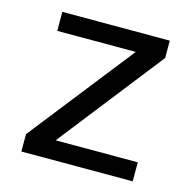

<svg xmlns="http://www.w3.org/2000/svg" viewBox="-82 -592 672 673"><g transform="rotate(15 254.0 -255.0)"><path d="M52 -63V0H456V-69H158L454 -447V-510H64V-441H349Z"/></g></svg>

Font: Saira UNSAM
Style: Regular
Weight: 400
Designer: Hector Gatti with collaboration of the Omnibus-Type team
Foundry: Omnibus-Type
Version: Version 0.072;PS 000.072;hotconv 1.0.88;makeotf.lib2.5.64775